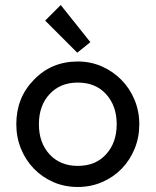

<svg xmlns="http://www.w3.org/2000/svg" viewBox="-20 -735 620 765"><path d="M115 -417Q185 -490 290 -490Q341 -490 385.5 -470.5Q430 -451 463.5 -417Q497 -383 516 -337.5Q535 -292 535 -240Q535 -188 516.5 -142.5Q498 -97 465 -63Q432 -29 387 -9.5Q342 10 290 10Q237 10 192.5 -9.5Q148 -29 115 -63Q82 -97 63.5 -142.5Q45 -188 45 -240Q45 -346 115 -417ZM290 -406Q220 -406 177.5 -360Q135 -314 135 -240Q135 -166 177.5 -120Q220 -74 290 -74Q361 -74 403 -120.5Q445 -167 445 -240Q445 -313 403 -359.5Q361 -406 290 -406ZM340 -567 288 -525 160 -653 222 -715Z"/></svg>

Font: Baumans
Style: Regular
Weight: 400
Designer: Henadij Zarechnjuk
Foundry: Cyreal (www.cyreal.org)
Version: Version 001.001